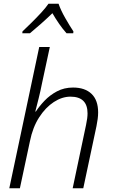

<svg xmlns="http://www.w3.org/2000/svg" viewBox="-20 -1013 606 1033"><path d="M30 0 191 -760H248L205 -560Q198 -524 188.5 -486Q179 -448 170 -413H173Q191 -441 219.5 -471Q248 -501 286.5 -521.5Q325 -542 373 -542Q437 -542 472.5 -508Q508 -474 508 -408Q508 -391 505.5 -372.5Q503 -354 499 -334L428 0H371L443 -341Q451 -378 451 -403Q451 -493 359 -493Q314 -493 269.5 -464Q225 -435 190.5 -381.5Q156 -328 141 -253L87 0ZM101 -844Q120 -862 147 -888.5Q174 -915 200 -943Q226 -971 241 -993H295Q307 -958 331 -916Q355 -874 375 -844L374 -834H338Q318 -856 298 -885Q278 -914 262 -942Q233 -914 201 -885.5Q169 -857 141 -834H100Z"/></svg>

Font: Noto Sans Light
Style: Italic
Weight: 300
Italic angle: -12°
Designer: Monotype Design Team
Foundry: Monotype Imaging Inc.
Version: Version 2.013; ttfautohint (v1.8.4.7-5d5b)